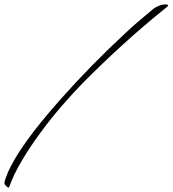

<svg xmlns="http://www.w3.org/2000/svg" viewBox="-29 -745 784 872"><path d="M10 107Q6 107 -1.5 99.5Q-9 92 -9 87Q-9 77 4 45Q55 -79 245 -293Q385 -451 543 -597Q565 -618 596.5 -645Q628 -672 669 -706Q697 -725 722 -725Q735 -725 735 -720Q735 -719 730 -714Q624 -629 528 -541.5Q432 -454 347 -368Q303 -323 253 -265.5Q203 -208 155.5 -143.5Q108 -79 70 -15Q32 49 12 106Q11 107 10 107Z"/></svg>

Font: Love Light
Style: Regular
Weight: 400
Designer: Robert E. Leuschke
Foundry: Robert E. Leuschke
Version: Version 1.010; ttfautohint (v1.8.3)